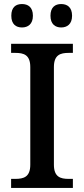

<svg xmlns="http://www.w3.org/2000/svg" viewBox="-20 -931 416 951"><path d="M283 -795C312 -795 337 -811 337 -853C337 -896 312 -911 283 -911C254 -911 230 -896 230 -853C230 -811 254 -795 283 -795ZM89 -795C118 -795 143 -811 143 -853C143 -896 118 -911 89 -911C59 -911 36 -896 36 -853C36 -811 59 -795 89 -795ZM35 0H341V-45H320C280 -45 247 -54 247 -115V-599C247 -660 280 -669 320 -669H341V-714H35V-669H56C97 -669 130 -660 130 -599V-115C130 -54 97 -45 56 -45H35Z"/></svg>

Font: Noto Serif Yezidi Medium
Style: Regular
Weight: 500
Designer: Dalton Maag Ltd
Foundry: Dalton Maag Ltd
Version: Version 1.001